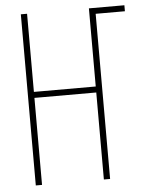

<svg xmlns="http://www.w3.org/2000/svg" viewBox="-52 -756 604 798"><g transform="rotate(-5 250.0 -357.0)"><path d="M65 0V-714H91V-388H349V-714H497V-689H375V0H349V-363H91V0Z"/></g></svg>

Font: Noto Sans Mono ExtraCondensed Thin
Style: Regular
Weight: 100
Width: 2
Designer: Monotype Design Team
Foundry: Monotype Imaging Inc.
Version: Version 2.014; ttfautohint (v1.8.4.7-5d5b)